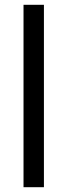

<svg xmlns="http://www.w3.org/2000/svg" viewBox="-20 -780 280 800"><path d="M163 0V-760H78V0Z"/></svg>

Font: Noto Sans Arabic SemCond
Style: Regular
Weight: 400
Width: 4
Designer: Monotype Design Team, Nadine Chahine, Nizar Qandah and Khaled Hosny
Foundry: Monotype Imaging Inc.
Version: Version 2.012